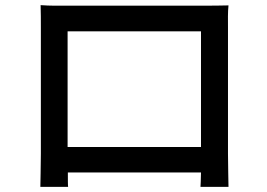

<svg xmlns="http://www.w3.org/2000/svg" viewBox="-20 -716 1040 747"><path d="M867 -118V-609C867 -637 866 -668 869 -695C836 -694 800 -694 777 -694H234C209 -694 177 -693 138 -696C139 -669 139 -636 139 -609V-118C139 -78 137 3 137 11H245C244 6 244 -18 244 -45H762C761 -17 761 6 760 11H869C869 4 867 -84 867 -118ZM243 -594H762V-144H243Z"/></svg>

Font: Spoqa Han Sans Neo Medium
Style: Regular
Weight: 500
Designer: [Spoqa Han Sans Neo] Dong-huui Kim ___ Younghwa Kang ___ Yujin Lee ___ [Noto Sans] Ryoko NISHIZUKA ____ (kana & ideograp
Foundry: Spoqa (http://www.spoqa-han-sans.com)
Version: Version 1.100;hotconv 1.0.109;makeotfexe 2.5.65596